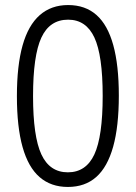

<svg xmlns="http://www.w3.org/2000/svg" viewBox="-20 -733 538 761"><path d="M249 8Q182 8 137 -31Q92 -70 69.5 -150Q47 -230 47 -352Q47 -473 69.5 -553Q92 -633 137.5 -673Q183 -713 250 -713Q318 -713 362.5 -673.5Q407 -634 429 -554Q451 -474 451 -354Q451 -232 428.5 -151.5Q406 -71 361.5 -31.5Q317 8 249 8ZM249 -50Q321 -50 354 -121Q387 -192 387 -353Q387 -514 354 -584.5Q321 -655 250 -655Q177 -655 144 -584Q111 -513 111 -352Q111 -192 144 -121Q177 -50 249 -50Z"/></svg>

Font: Nunito Sans 7pt Condensed Light
Style: Regular
Weight: 300
Width: 3
Designer: Vernon Adams
Foundry: Vernon Adams
Version: Version 3.101;gftools[0.9.27]